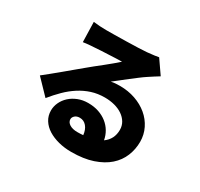

<svg xmlns="http://www.w3.org/2000/svg" viewBox="-166 -964 1287 1233"><g transform="rotate(30 478.0 -347.5)"><path d="M466 -73Q477 -73 487.5 -73.5Q498 -74 509 -75Q505 -114 485 -137.5Q465 -161 435 -161Q412 -161 399 -149Q386 -137 386 -123Q386 -101 408 -87Q430 -73 466 -73ZM751 -651Q733 -640 715 -628.5Q697 -617 679 -605Q659 -592 634 -573Q609 -554 583.5 -534.5Q558 -515 534 -495.5Q510 -476 490 -461Q509 -465 524 -466Q539 -467 556 -467Q617 -467 670 -448.5Q723 -430 762.5 -397Q802 -364 824.5 -318.5Q847 -273 847 -220Q847 -165 826.5 -114.5Q806 -64 763 -26Q720 12 653.5 34.5Q587 57 495 57Q445 57 400.5 45.5Q356 34 322.5 13Q289 -8 269.5 -39Q250 -70 250 -109Q250 -140 263.5 -169Q277 -198 301.5 -220.5Q326 -243 360 -256.5Q394 -270 434 -270Q478 -270 513 -258Q548 -246 574.5 -225Q601 -204 618 -175.5Q635 -147 641 -113Q696 -152 696 -222Q696 -252 681.5 -276.5Q667 -301 641.5 -318.5Q616 -336 582 -345Q548 -354 509 -354Q457 -354 412 -339.5Q367 -325 326.5 -299Q286 -273 250 -237.5Q214 -202 180 -160L76 -268Q99 -286 129.5 -311Q160 -336 191.5 -362Q223 -388 252.5 -413Q282 -438 303 -455Q323 -472 348 -492Q373 -512 399 -532.5Q425 -553 448.5 -573Q472 -593 489 -608Q471 -608 445.5 -607Q420 -606 392.5 -604.5Q365 -603 338.5 -602Q312 -601 293 -599Q272 -598 248.5 -596Q225 -594 208 -591L204 -739Q226 -736 251.5 -734.5Q277 -733 300 -733Q319 -733 360 -733.5Q401 -734 446.5 -735Q492 -736 534 -737.5Q576 -739 597 -741Q630 -744 650.5 -747Q671 -750 681 -752Z"/></g></svg>

Font: Kinto Sans Black
Style: Regular
Weight: 900
Designer: Authors: Ryoko NISHIZUKA  (kana & ideographs); Paul D. Hunt (Latin, Greek & Cyrillic); Wenlong ZHANG  (bopomofo); Sandol
Foundry: Adobe Systems Incorporated, ookami Inc.
Version: Version 0.001